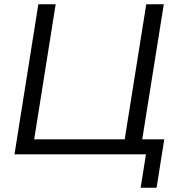

<svg xmlns="http://www.w3.org/2000/svg" viewBox="-20 -725 843 902"><path d="M640.7 157 665.7 0H48.1L160.1 -705H241.5L140.6 -70.5H565.8L667.1 -705H749.5L648.2 -70.5H751.7L715.6 157Z"/></svg>

Font: Mulish ExtraLight
Style: Italic
Weight: 200
Italic angle: -9°
Designer: Vernon Adams
Foundry: Vernon Adams
Version: Version 3.603